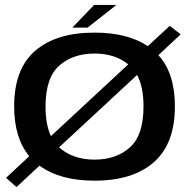

<svg xmlns="http://www.w3.org/2000/svg" viewBox="-20 -729 785 780"><path d="M4.5 -6.5 99 -94.5Q37.5 -168 37.5 -297Q37.5 -449 123 -522.8Q208.5 -596.5 364 -596.5Q498.5 -596.5 580.5 -541.5L669.5 -624L714 -589.5L623.5 -505Q690.5 -432 690.5 -297Q690.5 -145 605 -70Q519.5 5 364 5Q224 5 140.5 -56L47 31ZM364 -80.5Q452 -80.5 507.5 -130Q563 -179.5 563 -296Q563 -376.5 537 -424.5L220 -130.5Q220.5 -130 220.5 -130Q276.5 -80.5 364 -80.5ZM187 -176 501 -467.5Q447 -511.5 364 -511.5Q276.5 -511.5 220.8 -462.5Q165 -413.5 165 -296Q165 -222.5 187 -176ZM274 -617 362.5 -709H453L336 -617Z"/></svg>

Font: Anybody ExtraExpanded Medium
Style: Regular
Weight: 500
Width: 8
Designer: Tyler Finck
Foundry: Etcetera Type Company
Version: Version 1.010; ttfautohint (v1.8.3) -l 8 -r 50 -G 200 -x 14 